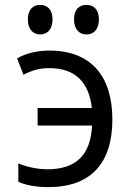

<svg xmlns="http://www.w3.org/2000/svg" viewBox="-20 -755 540 786"><path d="M334 -614C363 -614 385 -634 385 -676C385 -716 363 -735 334 -735C305 -735 283 -717 283 -676C283 -634 305 -614 334 -614ZM145 -614C173 -614 195 -634 195 -676C195 -716 173 -735 145 -735C116 -735 94 -717 94 -676C94 -634 116 -614 145 -614ZM178 11C354 11 440 -89 440 -266C440 -443 353 -548 182 -548C134 -548 86 -537 50 -516L76 -449C114 -468 141 -476 182 -476C289 -476 344 -418 356 -313H134V-241H357C351 -125 296 -62 174 -62C138 -62 93 -70 55 -86V-11C86 4 131 11 178 11Z"/></svg>

Font: Noto Sans Mono ExtraCondensed
Style: Regular
Weight: 400
Width: 2
Designer: Monotype Design Team
Foundry: Monotype Imaging Inc.
Version: Version 2.014